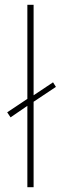

<svg xmlns="http://www.w3.org/2000/svg" viewBox="-20 -780 253 800"><path d="M94 0H120V-356L213 -418L201 -437L120 -383V-760H94V-368L10 -312L24 -291L94 -339Z"/></svg>

Font: Noto Sans Arabic Thin
Style: Regular
Weight: 100
Designer: Monotype Design Team, Nadine Chahine, Nizar Qandah and Khaled Hosny
Foundry: Monotype Imaging Inc.
Version: Version 2.012